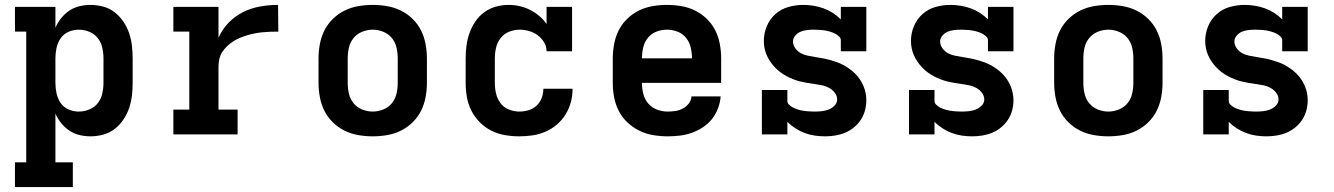

<svg xmlns="http://www.w3.org/2000/svg" viewBox="-20 -548 5440 783"><path d="M41 215V114H87V-419H41V-520H206V-435Q215 -456 229.5 -474Q244 -492 262.5 -504.5Q281 -517 303.5 -522.5Q326 -528 349 -528Q375 -528 401 -521Q427 -514 447.5 -498Q468 -482 483 -460Q498 -438 506.5 -413Q515 -388 518 -362Q521 -336 521 -310V-210Q521 -184 518 -158Q515 -132 506.5 -107Q498 -82 483 -60Q468 -38 447.5 -22Q427 -6 401 1Q375 8 349 8Q326 8 303.5 2.5Q281 -3 262.5 -15.5Q244 -28 229.5 -46Q215 -64 206 -85V114H277V215ZM301 -93Q323 -93 344 -101.5Q365 -110 378.5 -127Q392 -144 397 -166Q402 -188 402 -210V-310Q402 -332 397 -354Q392 -376 378.5 -393Q365 -410 344 -418.5Q323 -427 301 -427Q279 -427 259 -418Q239 -409 227 -391.5Q215 -374 210.5 -352.5Q206 -331 206 -310V-210Q206 -189 210.5 -167.5Q215 -146 227 -128.5Q239 -111 259 -102Q279 -93 301 -93Z M687 0V-101H752V-419H687V-520H871V-394Q886 -428 912 -455Q938 -482 971 -498.5Q1004 -515 1040.5 -521.5Q1077 -528 1114 -528L1115 -419Q1099 -419 1083 -418.5Q1067 -418 1051.5 -416.5Q1036 -415 1020 -412Q1004 -409 989 -404.5Q974 -400 959.5 -394Q945 -388 931.5 -379.5Q918 -371 906.5 -360Q895 -349 886.5 -336Q878 -323 874.5 -307Q871 -291 871 -276V-101H949V0Z M1500 8Q1471 8 1441.5 3Q1412 -2 1385.5 -15Q1359 -28 1337.5 -49Q1316 -70 1303 -96Q1290 -122 1284.5 -151.5Q1279 -181 1279 -210V-310Q1279 -339 1284.5 -368.5Q1290 -398 1303 -424Q1316 -450 1337.5 -471Q1359 -492 1385.5 -505Q1412 -518 1441.5 -523Q1471 -528 1500 -528Q1529 -528 1558.5 -523Q1588 -518 1614.5 -505Q1641 -492 1662.5 -471Q1684 -450 1697 -424Q1710 -398 1715.5 -368.5Q1721 -339 1721 -310V-210Q1721 -181 1715.5 -151.5Q1710 -122 1697 -96Q1684 -70 1662.5 -49Q1641 -28 1614.5 -15Q1588 -2 1558.5 3Q1529 8 1500 8ZM1500 -93Q1522 -93 1543 -101.5Q1564 -110 1578 -127Q1592 -144 1597 -166Q1602 -188 1602 -210V-310Q1602 -332 1597 -354Q1592 -376 1578 -393Q1564 -410 1543 -418.5Q1522 -427 1500 -427Q1478 -427 1457 -418.5Q1436 -410 1422 -393Q1408 -376 1403 -354Q1398 -332 1398 -310V-210Q1398 -188 1403 -166Q1408 -144 1422 -127Q1436 -110 1457 -101.5Q1478 -93 1500 -93Z M2098 8Q2068 8 2039 3Q2010 -2 1984 -15Q1958 -28 1937 -49Q1916 -70 1902.5 -96.5Q1889 -123 1884 -152Q1879 -181 1879 -210V-310Q1879 -336 1882.5 -362.5Q1886 -389 1895 -414Q1904 -439 1919 -461Q1934 -483 1955.5 -498.5Q1977 -514 2002.5 -521Q2028 -528 2054 -528Q2077 -528 2099 -523Q2121 -518 2141 -508Q2161 -498 2178.5 -483.5Q2196 -469 2209 -450V-520H2313V-339H2209Q2209 -359 2198.5 -376Q2188 -393 2172.5 -404.5Q2157 -416 2137.5 -421.5Q2118 -427 2099 -427Q2077 -427 2056 -418.5Q2035 -410 2021.5 -392.5Q2008 -375 2003 -353.5Q1998 -332 1998 -310V-210Q1998 -188 2003 -166.5Q2008 -145 2021 -127.5Q2034 -110 2055 -101.5Q2076 -93 2098 -93Q2117 -93 2135.5 -98.5Q2154 -104 2168 -117Q2182 -130 2189 -148.5Q2196 -167 2196 -186H2315Q2315 -158 2308 -131.5Q2301 -105 2286.5 -81.5Q2272 -58 2251 -40Q2230 -22 2204.5 -11Q2179 0 2152 4Q2125 8 2098 8Z M2703 8Q2673 8 2643.5 3Q2614 -2 2587.5 -15Q2561 -28 2539 -48.5Q2517 -69 2503.5 -95.5Q2490 -122 2484.5 -151Q2479 -180 2479 -210V-310Q2479 -339 2484.5 -368.5Q2490 -398 2503 -424Q2516 -450 2537.5 -471Q2559 -492 2585.5 -505Q2612 -518 2641.5 -523Q2671 -528 2700 -528Q2729 -528 2758.5 -523Q2788 -518 2814.5 -505Q2841 -492 2862.5 -471Q2884 -450 2897 -424Q2910 -398 2915.5 -368.5Q2921 -339 2921 -310V-210H2598Q2598 -187 2603.5 -165Q2609 -143 2623.5 -126Q2638 -109 2659.5 -101Q2681 -93 2703 -93Q2719 -93 2735 -95.5Q2751 -98 2765 -105.5Q2779 -113 2789 -126Q2799 -139 2800 -155H2919Q2917 -130 2908 -106Q2899 -82 2883.5 -62.5Q2868 -43 2846.5 -29Q2825 -15 2801.5 -6.5Q2778 2 2753 5Q2728 8 2703 8ZM2802 -310Q2802 -332 2797 -354Q2792 -376 2778 -393.5Q2764 -411 2743 -419Q2722 -427 2700 -427Q2678 -427 2657 -419Q2636 -411 2622 -393.5Q2608 -376 2603 -354Q2598 -332 2598 -310Z M3346 8Q3324 8 3303 5Q3282 2 3262 -5.5Q3242 -13 3224 -24.5Q3206 -36 3191 -51V0H3087V-181H3191V-136Q3191 -128 3197 -122Q3203 -116 3209.5 -112Q3216 -108 3223.5 -105Q3231 -102 3238.5 -100Q3246 -98 3254 -96.5Q3262 -95 3270 -94.5Q3278 -94 3286 -93.5Q3294 -93 3302 -93Q3316 -93 3330.5 -94.5Q3345 -96 3358.5 -101Q3372 -106 3383 -117Q3394 -128 3394 -142Q3394 -157 3384.5 -169.5Q3375 -182 3361.5 -189.5Q3348 -197 3333.5 -200Q3319 -203 3304 -205Q3289 -207 3274 -209.5Q3259 -212 3244.5 -215.5Q3230 -219 3216 -224.5Q3202 -230 3188.5 -237Q3175 -244 3163 -253Q3151 -262 3140.5 -273Q3130 -284 3121.5 -296.5Q3113 -309 3107 -322.5Q3101 -336 3098 -351Q3095 -366 3095 -381Q3095 -412 3107 -441Q3119 -470 3142 -490.5Q3165 -511 3195 -519.5Q3225 -528 3255 -528Q3277 -528 3298 -524.5Q3319 -521 3338.5 -514Q3358 -507 3376 -495.5Q3394 -484 3409 -469V-520H3513V-339H3409V-384Q3409 -392 3403 -398Q3397 -404 3390.5 -408Q3384 -412 3376.5 -415Q3369 -418 3361.5 -420Q3354 -422 3346.5 -423.5Q3339 -425 3331 -425.5Q3323 -426 3315 -426.5Q3307 -427 3299 -427Q3286 -427 3272 -425.5Q3258 -424 3245.5 -419Q3233 -414 3223.5 -403Q3214 -392 3214 -379Q3214 -364 3223.5 -351Q3233 -338 3246 -331Q3259 -324 3274 -321Q3289 -318 3304 -315.5Q3319 -313 3333.5 -310.5Q3348 -308 3362.5 -304Q3377 -300 3391.5 -295Q3406 -290 3419 -283Q3432 -276 3444.5 -267Q3457 -258 3467.5 -247.5Q3478 -237 3486.5 -224.5Q3495 -212 3501 -198Q3507 -184 3510 -169Q3513 -154 3513 -139Q3513 -118 3507.5 -97.5Q3502 -77 3490.5 -59.5Q3479 -42 3462.5 -28.5Q3446 -15 3427 -7Q3408 1 3387 4.5Q3366 8 3346 8Z M3946 8Q3924 8 3903 5Q3882 2 3862 -5.5Q3842 -13 3824 -24.5Q3806 -36 3791 -51V0H3687V-181H3791V-136Q3791 -128 3797 -122Q3803 -116 3809.5 -112Q3816 -108 3823.5 -105Q3831 -102 3838.5 -100Q3846 -98 3854 -96.5Q3862 -95 3870 -94.5Q3878 -94 3886 -93.5Q3894 -93 3902 -93Q3916 -93 3930.5 -94.5Q3945 -96 3958.5 -101Q3972 -106 3983 -117Q3994 -128 3994 -142Q3994 -157 3984.5 -169.5Q3975 -182 3961.5 -189.5Q3948 -197 3933.5 -200Q3919 -203 3904 -205Q3889 -207 3874 -209.5Q3859 -212 3844.5 -215.5Q3830 -219 3816 -224.5Q3802 -230 3788.5 -237Q3775 -244 3763 -253Q3751 -262 3740.5 -273Q3730 -284 3721.5 -296.5Q3713 -309 3707 -322.5Q3701 -336 3698 -351Q3695 -366 3695 -381Q3695 -412 3707 -441Q3719 -470 3742 -490.5Q3765 -511 3795 -519.5Q3825 -528 3855 -528Q3877 -528 3898 -524.5Q3919 -521 3938.5 -514Q3958 -507 3976 -495.5Q3994 -484 4009 -469V-520H4113V-339H4009V-384Q4009 -392 4003 -398Q3997 -404 3990.5 -408Q3984 -412 3976.5 -415Q3969 -418 3961.5 -420Q3954 -422 3946.5 -423.5Q3939 -425 3931 -425.5Q3923 -426 3915 -426.5Q3907 -427 3899 -427Q3886 -427 3872 -425.5Q3858 -424 3845.5 -419Q3833 -414 3823.5 -403Q3814 -392 3814 -379Q3814 -364 3823.5 -351Q3833 -338 3846 -331Q3859 -324 3874 -321Q3889 -318 3904 -315.5Q3919 -313 3933.5 -310.5Q3948 -308 3962.5 -304Q3977 -300 3991.5 -295Q4006 -290 4019 -283Q4032 -276 4044.5 -267Q4057 -258 4067.5 -247.5Q4078 -237 4086.5 -224.5Q4095 -212 4101 -198Q4107 -184 4110 -169Q4113 -154 4113 -139Q4113 -118 4107.5 -97.5Q4102 -77 4090.5 -59.5Q4079 -42 4062.5 -28.5Q4046 -15 4027 -7Q4008 1 3987 4.5Q3966 8 3946 8Z M4500 8Q4471 8 4441.5 3Q4412 -2 4385.5 -15Q4359 -28 4337.5 -49Q4316 -70 4303 -96Q4290 -122 4284.5 -151.5Q4279 -181 4279 -210V-310Q4279 -339 4284.5 -368.5Q4290 -398 4303 -424Q4316 -450 4337.5 -471Q4359 -492 4385.5 -505Q4412 -518 4441.5 -523Q4471 -528 4500 -528Q4529 -528 4558.5 -523Q4588 -518 4614.5 -505Q4641 -492 4662.5 -471Q4684 -450 4697 -424Q4710 -398 4715.5 -368.5Q4721 -339 4721 -310V-210Q4721 -181 4715.5 -151.5Q4710 -122 4697 -96Q4684 -70 4662.5 -49Q4641 -28 4614.5 -15Q4588 -2 4558.5 3Q4529 8 4500 8ZM4500 -93Q4522 -93 4543 -101.5Q4564 -110 4578 -127Q4592 -144 4597 -166Q4602 -188 4602 -210V-310Q4602 -332 4597 -354Q4592 -376 4578 -393Q4564 -410 4543 -418.5Q4522 -427 4500 -427Q4478 -427 4457 -418.5Q4436 -410 4422 -393Q4408 -376 4403 -354Q4398 -332 4398 -310V-210Q4398 -188 4403 -166Q4408 -144 4422 -127Q4436 -110 4457 -101.5Q4478 -93 4500 -93Z M5146 8Q5124 8 5103 5Q5082 2 5062 -5.5Q5042 -13 5024 -24.5Q5006 -36 4991 -51V0H4887V-181H4991V-136Q4991 -128 4997 -122Q5003 -116 5009.5 -112Q5016 -108 5023.5 -105Q5031 -102 5038.5 -100Q5046 -98 5054 -96.5Q5062 -95 5070 -94.5Q5078 -94 5086 -93.5Q5094 -93 5102 -93Q5116 -93 5130.5 -94.5Q5145 -96 5158.5 -101Q5172 -106 5183 -117Q5194 -128 5194 -142Q5194 -157 5184.5 -169.5Q5175 -182 5161.5 -189.5Q5148 -197 5133.5 -200Q5119 -203 5104 -205Q5089 -207 5074 -209.5Q5059 -212 5044.5 -215.5Q5030 -219 5016 -224.5Q5002 -230 4988.5 -237Q4975 -244 4963 -253Q4951 -262 4940.5 -273Q4930 -284 4921.5 -296.5Q4913 -309 4907 -322.5Q4901 -336 4898 -351Q4895 -366 4895 -381Q4895 -412 4907 -441Q4919 -470 4942 -490.5Q4965 -511 4995 -519.5Q5025 -528 5055 -528Q5077 -528 5098 -524.5Q5119 -521 5138.5 -514Q5158 -507 5176 -495.5Q5194 -484 5209 -469V-520H5313V-339H5209V-384Q5209 -392 5203 -398Q5197 -404 5190.5 -408Q5184 -412 5176.5 -415Q5169 -418 5161.5 -420Q5154 -422 5146.5 -423.5Q5139 -425 5131 -425.5Q5123 -426 5115 -426.5Q5107 -427 5099 -427Q5086 -427 5072 -425.5Q5058 -424 5045.5 -419Q5033 -414 5023.5 -403Q5014 -392 5014 -379Q5014 -364 5023.5 -351Q5033 -338 5046 -331Q5059 -324 5074 -321Q5089 -318 5104 -315.5Q5119 -313 5133.5 -310.5Q5148 -308 5162.5 -304Q5177 -300 5191.5 -295Q5206 -290 5219 -283Q5232 -276 5244.5 -267Q5257 -258 5267.5 -247.5Q5278 -237 5286.5 -224.5Q5295 -212 5301 -198Q5307 -184 5310 -169Q5313 -154 5313 -139Q5313 -118 5307.5 -97.5Q5302 -77 5290.5 -59.5Q5279 -42 5262.5 -28.5Q5246 -15 5227 -7Q5208 1 5187 4.5Q5166 8 5146 8Z"/></svg>

Font: Iosevka Plex Etoile
Style: Bold
Weight: 700
Designer: Belleve Invis
Foundry: Belleve Invis
Version: Version 25.1.1; ttfautohint (v1.8.4)